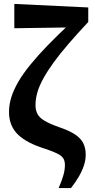

<svg xmlns="http://www.w3.org/2000/svg" viewBox="-20 -754 484 979"><path d="M279 205Q293 173 302 143.5Q311 114 311 88Q311 67 303 54Q295 41 274 30Q253 19 211 5Q166 -9 131.5 -26.5Q97 -44 73.5 -66Q50 -88 38 -117Q26 -146 26 -183Q26 -221 38 -259Q50 -297 74 -338Q98 -379 135.5 -425Q173 -471 223.5 -523Q274 -575 339 -636L324 -595V-614L53 -610V-734L430 -716V-642Q373 -581 329 -530Q285 -479 253.5 -435.5Q222 -392 201 -354Q180 -316 170.5 -282.5Q161 -249 161 -218Q161 -191 171.5 -172Q182 -153 208.5 -137.5Q235 -122 280 -106Q331 -89 361 -69.5Q391 -50 404 -25Q417 0 417 34Q417 62 408 89.5Q399 117 382.5 145.5Q366 174 342 205Z"/></svg>

Font: Source Serif 4 18pt
Style: Bold
Weight: 700
Designer: Frank Grießhammer
Foundry: Adobe Systems Incorporated
Version: Version 4.004;hotconv 1.0.116;makeotfexe 2.5.65601